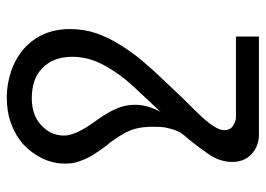

<svg xmlns="http://www.w3.org/2000/svg" viewBox="-129 -455 786 568"><g transform="rotate(-90 264.0 -171.0)"><path d="M150 202Q116 202 92.5 180.5Q69 159 69 123Q69 86 92 53Q115 20 137 -7Q147 -17 155 -29.5Q163 -42 168 -63Q172 -77 172.5 -89.5Q173 -102 173 -111Q173 -142 167 -164Q161 -186 145 -211Q138 -221 131.5 -231Q125 -241 118 -248Q101 -271 90 -288.5Q79 -306 72 -326Q68 -336 66 -346.5Q64 -357 64 -372Q64 -407 79.5 -439Q95 -471 122 -496Q147 -518 182 -531Q217 -544 260 -544Q297 -544 334.5 -532Q372 -520 403 -494Q462 -442 462 -357Q462 -315 449.5 -279Q437 -243 416 -210Q395 -175 368 -143Q341 -111 312 -81Q300 -68 286 -53.5Q272 -39 258 -24Q224 10 206 29Q188 48 176 66Q163 85 163 99Q163 118 177 126Q191 134 200 134H440V202ZM217 -89Q254 -128 292 -169Q330 -210 355 -256Q380 -302 380 -350Q380 -407 346 -439Q329 -456 306 -463Q283 -470 258 -470Q210 -470 181 -445Q147 -416 147 -375Q147 -362 152.5 -346.5Q158 -331 171 -309Q178 -299 184.5 -289Q191 -279 193 -277Q205 -261 215.5 -242Q226 -223 232 -205Q238 -185 238 -165Q238 -127 217 -89Z"/></g></svg>

Font: PlemolJP
Style: Regular
Weight: 400
Monospace: yes
Version: v2.0.4; ttfautohint (v1.8.4.7-5d5b-dirty) -l 6 -r 45 -G 200 